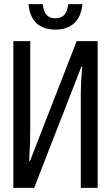

<svg xmlns="http://www.w3.org/2000/svg" viewBox="-20 -914 540 934"><path d="M249 -770C328 -770 373 -813 381 -894H312C307 -848 288 -825 250 -825C211 -825 193 -847 188 -894H119C125 -813 171 -770 249 -770ZM45 0H146L376 -590H380C375 -536 373 -488 373 -447V0H455V-714H353L126 -131H122C126 -199 127 -240 127 -277V-714H45Z"/></svg>

Font: Noto Sans Mono ExtraCondensed
Style: Regular
Weight: 400
Width: 2
Designer: Monotype Design Team
Foundry: Monotype Imaging Inc.
Version: Version 2.014